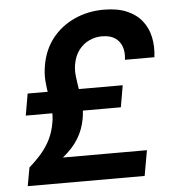

<svg xmlns="http://www.w3.org/2000/svg" viewBox="-51 -760 739 808"><g transform="rotate(-5 318.0 -356.0)"><path d="M33.6 0 47.7 -78Q77.9 -104.3 100.5 -130.6Q123.1 -156.9 138.3 -187.5Q153.4 -218.1 160.2 -257Q165.6 -287.5 162.5 -316.2Q159.4 -345 154.1 -374Q148.7 -403 146.3 -434.6Q143.9 -466.2 150.3 -501.7Q161.9 -566.7 199 -613.5Q236.2 -660.4 293 -686.2Q349.8 -712 416.9 -712Q474 -712 513.7 -695.1Q553.4 -678.2 577.2 -648.3Q601 -618.3 609.3 -579Q617.6 -539.6 612 -494.1H487.5Q491.9 -524.9 483.6 -548.9Q475.3 -573 454.6 -587Q433.8 -601 399.2 -601Q371.2 -601 345.6 -589.1Q319.9 -577.2 301.7 -553.5Q283.4 -529.7 276.8 -493.6Q272.5 -468.6 275.8 -441.4Q279 -414.1 284.1 -384.8Q289.2 -355.4 291.8 -324.6Q294.4 -293.8 288.4 -261.9Q280.6 -218.2 258 -180.5Q235.5 -142.8 191.5 -107.1H546.5L527.5 0ZM51.3 -296.5 67.2 -388.3H468.8L452.9 -296.5Z"/></g></svg>

Font: DM Sans 9pt
Style: Italic
Weight: 400
Italic angle: -10°
Designer: Colophon Foundry, Jonny Pinhorn
Foundry: Colophon Foundry
Version: Version 4.004